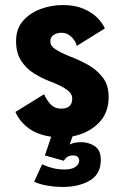

<svg xmlns="http://www.w3.org/2000/svg" viewBox="-20 -532 490 759"><path d="M229 207Q198.5 207 168.2 202Q138 197 115 186.5L146.5 117.5Q168 127.5 189.5 132.8Q211 138 236.5 138Q263 138 278 127.8Q293 117.5 293 103Q293 94.5 287.8 88.5Q282.5 82.5 267.5 82.5Q244.5 82.5 232.5 103.5L157.5 82.5L182.5 8.5Q128.5 1 93 -25.2Q57.5 -51.5 41 -89.5L154.5 -159.5Q163 -138 179.5 -120.2Q196 -102.5 222 -102.5Q265.5 -102.5 265.5 -142.5Q265.5 -162.5 243.2 -178.2Q221 -194 173.5 -212Q144 -223.5 113.8 -242.2Q83.5 -261 63.5 -292Q43.5 -323 43.5 -370Q43.5 -417.5 70.5 -449Q97.5 -480.5 140 -496.2Q182.5 -512 228.5 -512Q275.5 -512 309.2 -497.8Q343 -483.5 364.2 -462.2Q385.5 -441 394.5 -419.5L283.5 -350.5Q279.5 -369.5 262.5 -386Q245.5 -402.5 224 -402.5Q205.5 -402.5 192.2 -394.2Q179 -386 179 -367.5Q179 -350 200.2 -336.5Q221.5 -323 257.5 -308.5Q288.5 -297 324 -278Q359.5 -259 384.5 -228Q409.5 -197 409.5 -149Q409.5 -83 367.8 -43.5Q326 -4 267 7L255 39.5Q272.5 30 301 30Q330.5 30 354.5 45.8Q378.5 61.5 378.5 100.5Q378.5 156 335.2 181.5Q292 207 229 207Z"/></svg>

Font: Trispace Condensed
Style: Bold
Weight: 700
Width: 3
Designer: Tyler Finck
Foundry: Etcetera Type Company
Version: Version 1.210; ttfautohint (v1.8.3)